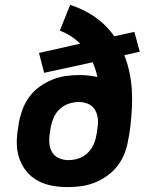

<svg xmlns="http://www.w3.org/2000/svg" viewBox="-20 -755 640 783"><path d="M257 8Q225 8 193.5 2.5Q162 -3 135 -17.5Q108 -32 88.5 -55.5Q69 -79 59 -108Q49 -137 48.5 -169Q48 -201 54 -234L57 -255Q62 -282 72 -309Q82 -336 99.5 -360Q117 -384 141.5 -401.5Q166 -419 193 -430Q220 -441 248 -445Q276 -449 303 -449Q322 -449 340.5 -447Q359 -445 377 -441Q374 -457 369 -472Q364 -487 358 -501L160 -458L139 -539L307 -577Q290 -594 269 -607.5Q248 -621 224 -630L266 -735Q321 -718 367.5 -685.5Q414 -653 446 -607L528 -625L550 -544L487 -530Q500 -497 507.5 -462Q515 -427 517.5 -390.5Q520 -354 518 -317Q516 -280 512 -242Q511 -233 509.5 -224.5Q508 -216 507 -207L503 -186Q499 -159 489 -132Q479 -105 461 -81Q443 -57 419 -39.5Q395 -22 368 -11Q341 0 313 4Q285 8 257 8ZM259 -102Q279 -102 299.5 -108.5Q320 -115 336 -130Q352 -145 361 -164.5Q370 -184 373 -204L375 -214Q376 -222 377 -229Q378 -236 379 -244Q381 -262 377.5 -280Q374 -298 364 -312Q354 -326 337 -332.5Q320 -339 302 -339Q282 -339 261.5 -332.5Q241 -326 224.5 -311Q208 -296 199.5 -276.5Q191 -257 187 -237L184 -216Q180 -195 181 -174Q182 -153 191.5 -136Q201 -119 219.5 -110.5Q238 -102 259 -102Z"/></svg>

Font: Iosevka SS04 XBd Ex Obl
Style: Regular
Weight: 800
Width: 7
Italic angle: -9°
Monospace: yes
Designer: Belleve Invis
Foundry: Belleve Invis
Version: Version 19.0.0; ttfautohint (v1.8.4)